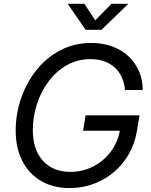

<svg xmlns="http://www.w3.org/2000/svg" viewBox="-20 -960 777 991"><path d="M339.8 10.7Q254.4 10.7 191.9 -25.9Q129.4 -62.5 95.2 -129.2Q61 -195.8 61 -285.6Q61 -371.6 88.9 -452.6Q116.7 -533.7 168 -598.1Q219.2 -662.6 291.3 -700.4Q363.3 -738.3 451.2 -738.3Q509.8 -738.3 558.3 -720.7Q606.9 -703.1 642.1 -670.7Q677.2 -638.2 696.8 -593.8Q716.3 -549.3 716.8 -495.6H625Q622.1 -531.2 608.9 -560.5Q595.7 -589.8 573 -610.8Q550.3 -631.8 518.6 -643.3Q486.8 -654.8 447.8 -654.8Q379.4 -654.8 324.5 -623.3Q269.5 -591.8 230.2 -539.1Q190.9 -486.3 170.2 -421.1Q149.4 -356 149.4 -288.6Q149.4 -187 201.9 -129.9Q254.4 -72.8 343.3 -72.8Q405.8 -72.8 460.2 -100.3Q514.6 -127.9 551.8 -177.2Q588.9 -226.6 599.6 -291.5L626 -285.2H408.7L421.9 -364.7H700.2L686.5 -282.7Q675.3 -217.3 644.3 -163.6Q613.3 -109.9 566.7 -70.8Q520 -31.7 462.2 -10.5Q404.3 10.7 339.8 10.7ZM415.5 -940.4 471.7 -855 555.2 -940.4H640.6V-938.5L503.9 -806.2H421.9L330.6 -938.5L331.1 -940.4Z"/></svg>

Font: Inter 24pt
Style: Italic
Weight: 400
Italic angle: -9.3988°
Designer: Rasmus Andersson
Foundry: rsms
Version: Version 4.001;git-66647c0bb